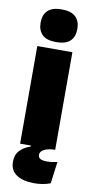

<svg xmlns="http://www.w3.org/2000/svg" viewBox="-97 -733 462 954"><g transform="rotate(10 134.0 -256.0)"><path d="M46 0V-492.5H223V0ZM134.5 -528Q86 -528 64 -549.8Q42 -571.5 42 -608.5V-612.5Q42 -649.5 64 -671.2Q86 -693 134.5 -693Q182.5 -693 204.8 -671.2Q227 -649.5 227 -612.5V-608.5Q227 -571 204.8 -549.5Q182.5 -528 134.5 -528ZM147.5 181.5Q93 181.5 59.8 160Q26.5 138.5 26.5 94.5V94Q26.5 59 46.8 37.5Q67 16 100.5 5V-10H209.5V0Q179 3.5 163.5 13.2Q148 23 148 37.5Q148 52 159.2 58Q170.5 64 192 64Q206 64 219 62.2Q232 60.5 244.5 57.5L230 167.5Q211.5 174.5 191.2 178Q171 181.5 147.5 181.5Z"/></g></svg>

Font: Anek Latin ExtraBold
Style: Regular
Weight: 800
Designer: Yesha Goshar
Foundry: Ek Type
Version: Version 1.003